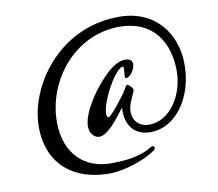

<svg xmlns="http://www.w3.org/2000/svg" viewBox="-81 -789 1062 935"><g transform="rotate(-10 450.0 -321.0)"><path d="M839 -409C839 -569 737 -693 565 -693C261 -693 87 -427 87 -233C87 -47 211 51 388 51C457 51 562 18 619 -23C632 -32 623 -51 609 -42C549 -4 475 3 400 3C280 3 178 -77 178 -240C178 -447 338 -645 558 -645C721 -645 796 -529 796 -385C796 -269 725 -150 618 -150C551 -150 522 -213 551 -277C565 -310 573 -323 573 -332C573 -338 554 -360 547 -360C540 -360 536 -347 521 -324C502 -298 443 -220 430 -220C424 -220 421 -227 421 -240C421 -292 490 -431 537 -451C544 -451 545 -447 545 -438C545 -428 542 -412 542 -402C542 -397 543 -393 547 -393C572 -393 593 -436 593 -453C593 -468 586 -482 556 -482C525 -481 490 -463 442 -411C389 -356 323 -257 323 -193C323 -154 350 -134 369 -134C410 -134 462 -200 503 -256C496 -188 525 -113 619 -113C747 -113 839 -249 839 -409Z"/></g></svg>

Font: Mervale Script
Style: Regular
Weight: 400
Designer: Astigmatic (AOETI)
Foundry: Astigmatic (AOETI)
Version: Version 1.000